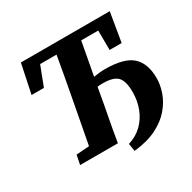

<svg xmlns="http://www.w3.org/2000/svg" viewBox="-163 -820 1065 1065"><g transform="rotate(-30 370.0 -287.0)"><path d="M63 -471 102 -657H671L640 -471H563L562 -596H453L414 -385Q431 -388 449 -390Q467 -392 487 -392Q609 -392 660 -346Q711 -300 711 -205Q711 -163 695 -116.5Q679 -70 643 -27.5Q607 15 548 44.5Q489 74 403 83L395 34Q448 18 484 -17.5Q520 -53 538.5 -101.5Q557 -150 557 -205Q557 -275 531.5 -302.5Q506 -330 436 -330Q427 -330 419 -329.5Q411 -329 403 -328L398 -300Q385 -224 370.5 -149.5Q356 -75 344 0H102L114 -60L197 -66L251 -353Q262 -414 273.5 -474.5Q285 -535 295 -596H190L142 -471Z"/></g></svg>

Font: Source Serif 4 SmText
Style: Bold Italic
Weight: 700
Italic angle: -12°
Designer: Frank Grießhammer
Foundry: Adobe
Version: Version 4.005;hotconv 1.1.0;makeotfexe 2.6.0